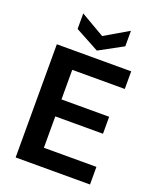

<svg xmlns="http://www.w3.org/2000/svg" viewBox="-166 -1019 914 1116"><g transform="rotate(20 291.5 -460.5)"><path d="M69 0V-700H529V-591H204V-408H499V-303H204V-109H529V0ZM300 -745 152 -825V-921L300 -835L447 -921V-825Z"/></g></svg>

Font: DM Sans
Style: Bold
Weight: 700
Designer: Colophon Foundry, Jonny Pinhorn
Foundry: Colophon Foundry
Version: Version 4.004; ttfautohint (v1.8.4.7-5d5b)